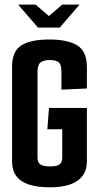

<svg xmlns="http://www.w3.org/2000/svg" viewBox="-20 -794 420 820"><path d="M57.6 -774.3H132.1L189 -725.5L245.8 -774.3H319.7L235.1 -676.1H142.2ZM193.7 6Q138.8 6 102.6 -6.1Q66.5 -18.3 49 -42.9Q31.5 -67.5 31.5 -104.5V-508.6Q31.5 -575.1 71 -600.2Q110.5 -625.3 191.7 -625.3Q268.9 -625.3 310 -600.1Q351.1 -574.8 351.1 -507.6V-416.1L242.4 -411.1V-486.4Q242.4 -517.5 231.1 -527.5Q219.8 -537.5 193 -537.5Q165.2 -537.5 152.7 -526.9Q140.2 -516.2 140.2 -487.4V-121.7Q140.2 -106.2 146.3 -98Q152.3 -89.8 164.4 -86.5Q176.5 -83.1 194.3 -83.1Q211.4 -83.1 222.9 -86.5Q234.3 -89.8 240 -98Q245.8 -106.2 245.8 -121.7V-241.9H182.2L189.2 -333H351.1V-104.5Q351.1 -67.5 332.6 -42.9Q314.2 -18.3 279 -6.1Q243.9 6 193.7 6Z"/></svg>

Font: Smooch Sans Thin
Style: Regular
Weight: 100
Designer: Robert E. Leuschke
Foundry: Robert E. Leuschke
Version: Version 1.010